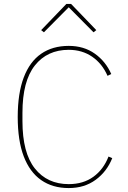

<svg xmlns="http://www.w3.org/2000/svg" viewBox="-20 -943 650 975"><path d="M329 12Q247 12 189 -28.5Q131 -69 100.5 -149Q70 -229 70 -349Q70 -469 100.5 -549.5Q131 -630 189 -670Q247 -710 329 -710Q406 -710 461.5 -670.5Q517 -631 545 -567L526 -558Q499 -620 448 -655Q397 -690 329 -690Q220 -690 157 -610.5Q94 -531 94 -370V-328Q94 -167 157 -87.5Q220 -8 329 -8Q403 -8 454.5 -45.5Q506 -83 531 -148L550 -140Q523 -72 466 -30Q409 12 329 12ZM317 -923H341L469 -790L455 -779L329 -906L203 -779L189 -790Z"/></svg>

Font: IBM Plex Sans Thin
Style: Regular
Weight: 250
Designer: Mike Abbink, Paul van der Laan, Pieter van Rosmalen
Foundry: Bold Monday
Version: Version 3.201